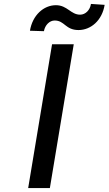

<svg xmlns="http://www.w3.org/2000/svg" viewBox="-20 -951 549 971"><path d="M353 -727.3H243.3L122.5 0H232.2ZM131.4 -795.5 202.1 -793.3C207.7 -824.2 230.5 -847.3 256.4 -847.3C307.2 -847.3 310.4 -799 377.5 -799C439.6 -799.4 496.4 -847.3 509.2 -926.5L440 -931.1C435.4 -900.2 412.3 -876.8 385.3 -876.8C337.4 -876.8 320.7 -924.7 262.8 -924.7C200.6 -924.7 144.2 -873.9 131.4 -795.5Z"/></svg>

Font: Magic Ui Pro Medium
Style: Italic
Weight: 500
Italic angle: -9.39999°
Designer: Stefan Endress, Andreas Faust
Version: Version 1.000;FEAKit 1.0